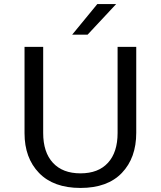

<svg xmlns="http://www.w3.org/2000/svg" viewBox="-20 -911 794 947"><path d="M336 -740 460 -891H553L412 -740ZM101 -254V-680H193V-255Q193 -160 241 -108Q289 -56 377 -56Q465 -56 512.5 -108Q560 -160 560 -255V-680H652V-256Q652 -132 581 -58Q510 16 377 16Q244 16 172.5 -58Q101 -132 101 -254Z"/></svg>

Font: Martel Sans
Style: Regular
Weight: 400
Designer: Dan Reynolds and Mathieu Réguer
Foundry: Dan Reynolds and Mathieu Réguer
Version: Version 1.001;PS 001.001;hotconv 1.0.70;makeotf.lib2.5.58329